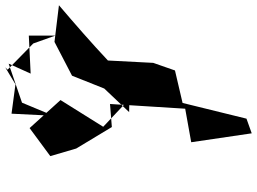

<svg xmlns="http://www.w3.org/2000/svg" viewBox="-144 -762 981 733"><g transform="rotate(-90 346.5 -395.5)"><path d="M335 -392 229 -492 331 -655 224 -773 117 -694 146 -595 228 -459 316 -466 298 -179 170 -156 204 75 260 55 320 -189 444 -218 473 -301 482 -474C547 -535 619 -598 693 -661L553 -678L424 -611L375 -488L285 -393ZM547 -759 447 -857 456 -866 391 -827 279 -842 271 -682 321 -802 470 -853 432 -769 577 -776V-675Z"/></g></svg>

Font: Asimov Silicon
Style: Regular
Weight: 400
Designer: Google
Version: Version 2.000980; 2014